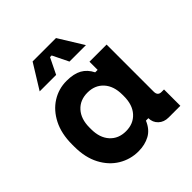

<svg xmlns="http://www.w3.org/2000/svg" viewBox="-193 -845 998 998"><g transform="rotate(-45 306.0 -346.0)"><path d="M259 14Q200 14 150 -16Q100 -46 70 -103Q40 -160 40 -240V-256Q40 -335 69 -392Q98 -449 146.5 -479.5Q195 -510 253 -510Q306 -510 338.5 -492Q371 -474 390 -436H408V-496H534V-150Q534 -120 561 -120H580V0H494Q460 0 438.5 -20.5Q417 -41 417 -72H399Q380 -26 343.5 -6Q307 14 259 14ZM287 -106Q342 -106 375 -142.5Q408 -179 408 -242V-254Q408 -317 375 -353.5Q342 -390 287 -390Q232 -390 199 -353.5Q166 -317 166 -254V-242Q166 -179 199 -142.5Q232 -106 287 -106ZM116 -570 200 -706H372L456 -570H335L292 -658H280L237 -570Z"/></g></svg>

Font: Space Mono
Style: Bold
Weight: 700
Monospace: yes
Designer: Colophon Foundry + Benjamin Critton
Foundry: Colophon Foundry & Benjamin Critton
Version: Version 1.003; ttfautohint (v1.8.4.7-5d5b)